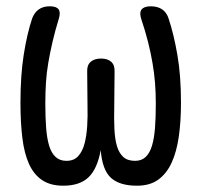

<svg xmlns="http://www.w3.org/2000/svg" viewBox="-20 -580 640 610"><path d="M459 -560Q481 -560 495.5 -550Q510 -540 516 -520Q532 -472 543.5 -406Q555 -340 555 -254Q555 -194 548 -145.5Q541 -97 525 -62.5Q509 -28 482.5 -9Q456 10 415 10Q360 10 332.5 -15Q305 -40 300 -103Q289 -43 261 -16.5Q233 10 181 10Q140 10 113.5 -8Q87 -26 72 -59.5Q57 -93 51 -142Q45 -191 45 -254Q45 -341 55.5 -407Q66 -473 82 -521Q89 -540 103 -550Q117 -560 138 -560Q159 -560 166 -550.5Q173 -541 167 -521Q155 -482 147 -447.5Q139 -413 133.5 -381Q128 -349 126 -317.5Q124 -286 124 -251Q124 -208 126.5 -174.5Q129 -141 136 -117.5Q143 -94 156.5 -81.5Q170 -69 191 -69Q215 -69 228.5 -84Q242 -99 248.5 -123.5Q255 -148 257 -179.5Q259 -211 258 -246L257 -352Q256 -373 268 -383.5Q280 -394 301 -394Q322 -394 333.5 -383.5Q345 -373 344 -352L343 -243Q342 -203 343.5 -170.5Q345 -138 351.5 -116Q358 -94 371.5 -81.5Q385 -69 409 -69Q430 -69 443 -81.5Q456 -94 463 -117.5Q470 -141 472.5 -174.5Q475 -208 475 -251Q475 -286 472.5 -317Q470 -348 464.5 -380Q459 -412 450.5 -446Q442 -480 429 -519Q422 -540 430 -550Q438 -560 459 -560Z"/></svg>

Font: Maple Mono Normal NL Light
Style: Regular
Weight: 300
Monospace: yes
Designer: subframe7536
Version: Version 7.000